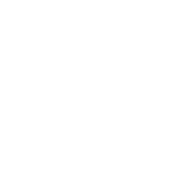

<svg xmlns="http://www.w3.org/2000/svg" viewBox="-20 -470 440 440"><path d="M200 -50Q200 -50 200 -50Q200 -50 200 -50Q200 -50 200 -50Q200 -50 200 -50Q200 -50 200 -50Q200 -50 200 -50Q200 -50 200 -50Q200 -50 200 -50Q200 -50 200 -50Q200 -50 200 -50Q200 -50 200 -50Q200 -50 200 -50ZM300 -150Q300 -150 300 -150Q300 -150 300 -150Q300 -150 300 -150Q300 -150 300 -150Q300 -150 300 -150Q300 -150 300 -150Q300 -150 300 -150Q300 -150 300 -150Q300 -150 300 -150Q300 -150 300 -150Q300 -150 300 -150Q300 -150 300 -150ZM300 -450Q300 -450 300 -450Q300 -450 300 -450Q300 -450 300 -450Q300 -450 300 -450Q300 -450 300 -450Q300 -450 300 -450Q300 -450 300 -450Q300 -450 300 -450Q300 -450 300 -450Q300 -450 300 -450Q300 -450 300 -450Q300 -450 300 -450ZM200 -250Q200 -250 200 -250Q200 -250 200 -250Q200 -250 200 -250Q200 -250 200 -250Q200 -250 200 -250Q200 -250 200 -250Q200 -250 200 -250Q200 -250 200 -250Q200 -250 200 -250Q200 -250 200 -250Q200 -250 200 -250Q200 -250 200 -250ZM100 -50Q100 -50 100 -50Q100 -50 100 -50Q100 -50 100 -50Q100 -50 100 -50Q100 -50 100 -50Q100 -50 100 -50Q100 -50 100 -50Q100 -50 100 -50Q100 -50 100 -50Q100 -50 100 -50Q100 -50 100 -50Q100 -50 100 -50ZM200 -450Q200 -450 200 -450Q200 -450 200 -450Q200 -450 200 -450Q200 -450 200 -450Q200 -450 200 -450Q200 -450 200 -450Q200 -450 200 -450Q200 -450 200 -450Q200 -450 200 -450Q200 -450 200 -450Q200 -450 200 -450Q200 -450 200 -450ZM100 -350Q100 -350 100 -350Q100 -350 100 -350Q100 -350 100 -350Q100 -350 100 -350Q100 -350 100 -350Q100 -350 100 -350Q100 -350 100 -350Q100 -350 100 -350Q100 -350 100 -350Q100 -350 100 -350Q100 -350 100 -350Q100 -350 100 -350Z"/></svg>

Font: TINY 5x3
Style: Regular
Weight: 400
Designer: Jack Halten Fahnestock
Foundry: Velvetyne Type Foundry
Version: Version 1.002